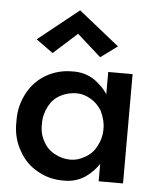

<svg xmlns="http://www.w3.org/2000/svg" viewBox="-53 -769 669 824"><g transform="rotate(5 282.0 -357.0)"><path d="M362 -531 434 -584 259 -724 84 -584 157 -531 259 -623ZM402 0H507V-471H402V-375Q383 -405 347 -432Q304 -462 248 -460Q190 -460 140 -433Q88 -404 59 -352Q26 -294 28 -225Q26 -154 59 -99Q88 -46 140 -18Q189 10 248 10Q304 12 347 -18Q379 -41 402 -75ZM382 -147Q366 -116 333 -99Q304 -82 273 -82Q238 -82 206 -99Q173 -116 157 -147Q136 -181 138 -225Q137 -264 157 -302Q174 -334 206 -351Q238 -368 275 -368Q306 -368 335 -351Q364 -335 384 -303Q404 -261 403 -225Q403 -183 382 -147Z"/></g></svg>

Font: NM-font
Style: Medium
Weight: 500
Designer: ""
Foundry: ""
Version: ""